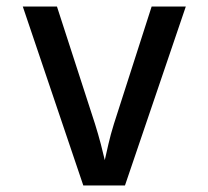

<svg xmlns="http://www.w3.org/2000/svg" viewBox="-20 -570 640 590"><path d="M236 0 50 -550H155L272 -189Q282 -157 290 -126.5Q298 -96 302 -78Q306 -96 313 -126.5Q320 -157 330 -189L446 -550H551L364 0Z"/></svg>

Font: JetBrainsMono NFM Medium
Style: Regular
Weight: 500
Monospace: yes
Designer: Philipp Nurullin, Konstantin Bulenkov
Foundry: JetBrains
Version: Version 2.304; ttfautohint (v1.8.4.7-5d5b);Nerd Fonts 3.3.0